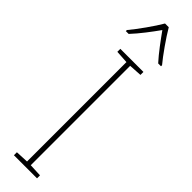

<svg xmlns="http://www.w3.org/2000/svg" viewBox="-326 -930 911 911"><g transform="rotate(45 130.0 -474.5)"><path d="M143 -949H118C94 -907 43 -836 12 -799V-792H31C65 -828 104 -880 131 -918C159 -879 196 -828 229 -792H248V-799C220 -832 168 -906 143 -949ZM208 0V-20L143 -23V-690L208 -694V-714H53V-694L118 -690V-23L53 -20V0Z"/></g></svg>

Font: Noto Sans Hebrew SemiCondensed Thin
Style: Regular
Weight: 100
Width: 4
Designer: Monotype Design Team
Foundry: Monotype Imaging Inc.
Version: Version 2.004